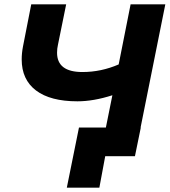

<svg xmlns="http://www.w3.org/2000/svg" viewBox="-20 -720 783 885"><path d="M628 -132H629L602 0H465L438 145H288L344 -132H468L498 -281Q411 -253 337 -253Q212 -253 146 -303Q80 -353 80 -446Q80 -475 86 -506L124 -700H285L247 -513Q243 -496 243 -477Q243 -388 360 -388Q446 -388 527 -423L582 -700H742Z"/></svg>

Font: Montserrat Alternates
Style: Bold Italic
Weight: 700
Italic angle: -11.3°
Designer: Julieta Ulanovsky
Foundry: Julieta Ulanovsky
Version: Version 7.200